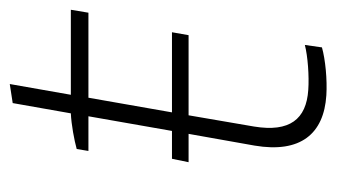

<svg xmlns="http://www.w3.org/2000/svg" viewBox="-168 -517 689 393"><g transform="rotate(-90 176.5 -320.5)"><path d="M178 3C210 5 251 1 276 -6L281 -41C258 -35 217 -32 189 -34C129 -38 102 -72 114 -145L137 -279H301L307 -313H143L173 -484H347L353 -520H179L201 -645L162 -639L141 -520C118 -519 86 -513 68 -508L64 -484H135L105 -313H48L41 -279H99L75 -144C59 -50 99 -2 178 3Z"/></g></svg>

Font: Fixel Text 20240404 ExtraLight
Style: Italic
Weight: 200
Width: 4
Italic angle: -10°
Designer: AlfaBravo + MacPaw
Foundry: Kyrylo Tkachov, Marchela Mozhyna, Serhii Makarenko, Maria Weinstein, Zakhar Kryvoshyya
Version: Version 1.211;Glyphs 3.2 (3225)